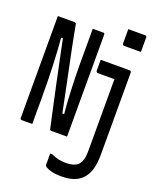

<svg xmlns="http://www.w3.org/2000/svg" viewBox="-183 -872 966 1220"><g transform="rotate(20 300.0 -262.5)"><path d="M100 0Q90 0 76.5 0Q63 0 50 0Q37 0 27 0Q24 0 22 -1.5Q20 -3 19 -5Q18 -7 18 -11Q18 -82 18 -152.5Q18 -223 18 -293.5Q18 -364 18 -435Q18 -506 18 -577Q18 -607 18 -638Q18 -669 18 -700Q27 -700 42 -700Q57 -700 73.5 -700Q90 -700 105 -700Q120 -700 129 -700Q133 -700 135.5 -699Q138 -698 140 -696Q142 -694 143 -690Q148 -661 155.5 -622.5Q163 -584 172 -538.5Q181 -493 192 -442Q203 -391 214 -336Q225 -281 237 -224.5Q249 -168 260 -110L238 -128H283L270 -110Q265 -164 262 -211.5Q259 -259 257.5 -302.5Q256 -346 255 -386Q254 -426 254 -465.5Q254 -505 254 -545Q254 -560 254 -576Q254 -592 254 -607Q254 -622 254 -637.5Q254 -653 254 -668.5Q254 -684 254 -700Q264 -700 277 -700Q290 -700 303 -700Q316 -700 326 -700Q331 -700 333 -697Q335 -694 335 -689Q335 -644 335 -598Q335 -552 335 -506Q335 -460 335 -414Q335 -368 335 -322.5Q335 -277 335 -231Q335 -185 335 -140Q335 -105 335 -70Q335 -35 335 0Q327 0 312.5 0Q298 0 282 0Q266 0 252 0Q238 0 229 0Q225 0 222 -1.5Q219 -3 218 -8Q202 -80 186.5 -151.5Q171 -223 155.5 -295.5Q140 -368 124.5 -443Q109 -518 92 -600L115 -578H74L83 -598Q88 -542 91 -491Q94 -440 96 -388.5Q98 -337 99 -282Q100 -227 100 -161Q99 -126 99.5 -83Q100 -40 100 0ZM565 -532Q568 -532 570.5 -530.5Q573 -529 574.5 -526.5Q576 -524 576 -521Q576 -472 576 -421Q576 -370 576 -316.5Q576 -263 576 -206Q576 -149 576 -88.5Q576 -28 576 35Q576 90 565 130Q554 170 530.5 197Q507 224 471.5 237Q436 250 387 250Q344 250 314.5 241.5Q285 233 274 222Q273 220 272 218.5Q271 217 271 214Q271 194 271 176Q271 158 271 138H286Q312 150 334.5 155Q357 160 386 160Q410 160 431 154Q452 148 465 136Q474 126 480.5 113Q487 100 490 82Q493 64 493 42Q493 -32 493 -96.5Q493 -161 493 -220.5Q493 -280 493 -335.5Q493 -391 493 -446H481Q469 -446 457 -446Q445 -446 432 -446Q419 -446 406 -446Q393 -446 381 -446Q377 -446 374.5 -447.5Q372 -449 370.5 -451.5Q369 -454 369 -457Q369 -476 369 -494.5Q369 -513 369 -532Q389 -532 408.5 -532Q428 -532 449.5 -532Q471 -532 499 -532Q527 -532 565 -532ZM467 -775Q481 -775 495 -775Q509 -775 524 -775Q539 -775 553 -775Q567 -775 581 -775Q586 -775 589 -772Q592 -769 592 -764V-666Q578 -666 564 -666Q550 -666 535 -666Q520 -666 506 -666Q492 -666 478 -666Q475 -666 472.5 -667.5Q470 -669 468.5 -671.5Q467 -674 467 -677Z"/></g></svg>

Font: Recursive Monospace
Style: Regular
Weight: 400
Version: Version 1.047